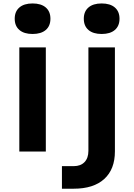

<svg xmlns="http://www.w3.org/2000/svg" viewBox="-20 -892 790 1130"><path d="M249.7 0H93.7V-613.1H249.7ZM66.6 -781.8Q66.6 -824.4 94.1 -848Q121.5 -871.7 171.7 -871.7Q221.9 -871.7 249.4 -848Q276.8 -824.4 276.8 -781.8Q276.8 -739.2 249.4 -715.6Q221.9 -692 171.7 -692Q121.5 -692 94.1 -715.6Q66.6 -739.2 66.6 -781.8ZM414.1 218.6H344.5V85.8H414.1Q454.6 85.8 477.5 62Q500.3 38.2 500.3 -4.5V-613.1H656.3V-1.1Q656.3 104.4 593.4 161.5Q530.6 218.6 414.1 218.6ZM473.2 -781.8Q473.2 -824.4 500.6 -848Q528.1 -871.7 578.3 -871.7Q628.5 -871.7 655.9 -848Q683.4 -824.4 683.4 -781.8Q683.4 -739.2 655.9 -715.6Q628.5 -692 578.3 -692Q528.1 -692 500.6 -715.6Q473.2 -739.2 473.2 -781.8Z"/></svg>

Font: Martian Mono sWd Rg
Style: Regular
Weight: 400
Width: 6
Monospace: yes
Designer: Roman Shamin
Foundry: Evil Martians
Version: Version 1.000